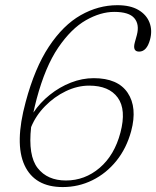

<svg xmlns="http://www.w3.org/2000/svg" viewBox="-20 -730 618 759"><path d="M444 -709.5Q495 -709.5 527 -690.8Q559 -672 571 -640.8Q583 -609.5 573 -573Q560 -526 530 -526Q503 -526 513 -562.5L521 -591.5Q532 -633.5 511 -658.2Q490 -683 431.5 -683Q377.5 -683 319.5 -650Q261.5 -617 210.2 -541.8Q159 -466.5 125 -339.5Q117.5 -311 112 -285Q138.5 -324.5 177 -355.2Q215.5 -386 260.2 -403.5Q305 -421 350.5 -421Q446 -421 484.8 -363Q523.5 -305 498.5 -211.5Q480 -143.5 440 -94Q400 -44.5 345.2 -17.5Q290.5 9.5 228 9.5Q117 9.5 77 -76.8Q37 -163 81.5 -327Q117.5 -461.5 173.5 -546Q229.5 -630.5 299 -670Q368.5 -709.5 444 -709.5ZM332.5 -391.5Q286 -391.5 240.2 -369.5Q194.5 -347.5 158 -310.2Q121.5 -273 103 -227.5Q90.5 -114.5 129 -65.5Q167.5 -16.5 240.5 -16.5Q315.5 -16.5 374 -66.5Q432.5 -116.5 456 -205.5Q480 -296.5 445.5 -344Q411 -391.5 332.5 -391.5Z"/></svg>

Font: Fraunces 9pt S050 Thin
Style: Italic
Weight: 100
Italic angle: -16°
Version: Version 1.000; ttfautohint (v1.8.3)